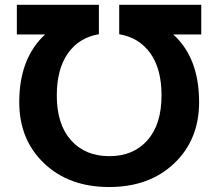

<svg xmlns="http://www.w3.org/2000/svg" viewBox="-20 -752 889 784"><path d="M639.6 -362.3Q639.6 -470.7 593.8 -534.7Q547.9 -598.6 466.8 -612.3V-732.4H801.8V-611.3H687.5Q793 -515.6 793 -335Q793 -181.6 691.4 -85Q589.8 11.7 425.8 11.7Q261.7 11.7 160.2 -85Q58.6 -181.6 58.6 -335Q58.6 -513.7 164.1 -611.3H48.8V-732.4H383.8V-612.3Q302.7 -598.6 257.3 -534.2Q211.9 -469.7 211.9 -362.3Q211.9 -244.1 270 -179.2Q328.1 -114.3 426.3 -114.3Q524.4 -114.3 582 -179.2Q639.6 -244.1 639.6 -362.3Z"/></svg>

Font: Gen Shin Gothic Bold
Style: Bold
Weight: 700
Designer: [Source Han Sans]
Ryoko NISHIZUKA  (kana & ideographs); Paul D. Hunt (Latin, Greek & Cyrillic); Wenlong ZHANG  (bopomofo
Version: Version 1.002.20150607